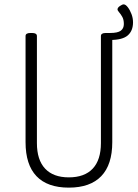

<svg xmlns="http://www.w3.org/2000/svg" viewBox="-20 -853 630 879"><path d="M295 6Q197 6 147 -46.5Q97 -99 97 -202V-688Q97 -702 119 -702H127Q149 -702 149 -688V-198Q149 -121 186.5 -81Q224 -41 295 -41Q367 -41 404.5 -81Q442 -121 442 -198V-688Q442 -702 464 -702H472Q494 -702 494 -688V-202Q494 -99 443.5 -46.5Q393 6 295 6ZM464 -670V-702H484Q519 -702 533 -712.5Q547 -723 547 -743Q547 -763 540 -775.5Q533 -788 525.5 -796.5Q518 -805 518 -810Q518 -818 529 -825.5Q540 -833 546 -833Q555 -833 565 -820Q575 -807 582 -788.5Q589 -770 589 -751Q589 -712 565 -691Q541 -670 484 -670Z"/></svg>

Font: Asap Condensed ExtraLight
Style: Regular
Weight: 200
Width: 3
Designer: Pablo Cosgaya
Foundry: Omnibus-Type
Version: Version 3.001; ttfautohint (v1.8.4.7-5d5b)